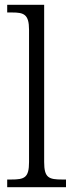

<svg xmlns="http://www.w3.org/2000/svg" viewBox="-20 -780 305 800"><path d="M10 0H255V-32H240C183 -32 164 -39 164 -105V-760H10V-728H30C79 -728 101 -721 101 -656V-105C101 -39 82 -32 26 -32H10Z"/></svg>

Font: Noto Serif Sinhala SemiCondensed Light
Style: Regular
Weight: 300
Width: 4
Designer: Jelle Bosma - Monotype Design Team
Foundry: Monotype Imaging Inc.
Version: Version 2.007